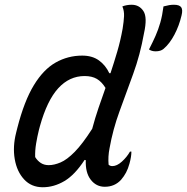

<svg xmlns="http://www.w3.org/2000/svg" viewBox="-20 -777 787 808"><path d="M326 -543Q368 -543 396 -523Q424 -503 440 -469H445Q460 -514 473.5 -560Q487 -606 496 -656Q501 -687 502 -709Q503 -731 495 -750Q513 -757 534 -757Q566 -757 583.5 -730.5Q601 -704 586 -637Q570 -547 540.5 -466Q511 -385 483 -308.5Q455 -232 441 -153Q434 -118 437 -84Q443 -78 453 -78Q472 -78 493 -97Q514 -116 527 -139H533Q533 -118 525 -89Q519 -67 510.5 -51Q502 -35 490 -21Q463 9 421 9Q385 9 362 -20.5Q339 -50 341 -103L336 -104Q295 -41 251 -15Q207 11 160 11Q112 11 81.5 -22Q51 -55 42 -107.5Q33 -160 48 -219L53 -239Q82 -352 122.5 -418.5Q163 -485 214.5 -514Q266 -543 326 -543ZM635 -561Q618 -561 607 -569Q623 -600 634.5 -626Q646 -652 654.5 -681.5Q663 -711 668 -750Q683 -754 692.5 -755.5Q702 -757 712 -757Q735 -757 742.5 -746.5Q750 -736 744 -712Q734 -669 714 -631Q694 -593 668 -571Q656 -561 635 -561ZM128 -116Q138 -100 152 -91Q166 -82 185 -82Q208 -82 235 -93.5Q262 -105 294.5 -138Q327 -171 368 -235Q380 -280 394.5 -322.5Q409 -365 424 -407Q408 -433 387.5 -445Q367 -457 336 -457Q272 -457 225 -405.5Q178 -354 148 -246L144 -231Q137 -203 132 -173Q127 -143 128 -116Z"/></svg>

Font: Recursive Mn Csl St
Style: Italic
Weight: 400
Italic angle: -15°
Monospace: yes
Version: Version 1.079;hotconv 1.0.112;makeotfexe 2.5.65598; ttfautoh